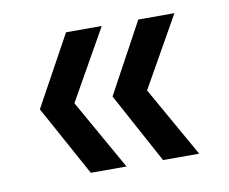

<svg xmlns="http://www.w3.org/2000/svg" viewBox="-50 -531 561 471"><g transform="rotate(-10 230.5 -295.0)"><path d="M141 -120 45 -295 141 -470H230L131 -295L230 -120ZM321 -120 226 -295 321 -470H411L312 -295L411 -120Z"/></g></svg>

Font: DVN-Poppins
Style: Regular
Weight: 400
Designer: Ninad Kale (Devanagari), Jonny Pinhorn (Latin)
Foundry: Indian Type Foundry
Version: 4.004